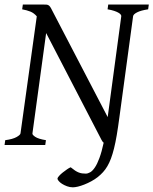

<svg xmlns="http://www.w3.org/2000/svg" viewBox="-20 -635 672 841"><path d="M628.9 -594.2Q596.7 -589.4 580.3 -580.8Q564 -572.3 563 -564L502.9 -120.6Q497.1 -77.1 491.5 -43.7Q485.8 -10.3 479.5 15.1Q473.1 40.5 466.1 59.3Q459 78.1 450.4 92.8Q441.9 107.4 431.4 118.9Q420.9 130.4 408.2 140.6Q395 150.9 379.6 159.2Q364.3 167.5 349.4 173.3Q334.5 179.2 321.3 182.4Q308.1 185.5 299.3 185.5Q286.1 185.5 273.7 180.9Q261.2 176.3 251.7 170.2Q242.2 164.1 236.8 157.5Q231.4 150.9 231.9 146.5Q232.4 142.6 239 135.3Q245.6 127.9 254.9 120.6Q264.2 113.3 273.7 106.7Q283.2 100.1 289.6 97.7Q300.3 106.4 308.8 112.1Q317.4 117.7 325 120.6Q332.5 123.5 339.8 124.5Q347.2 125.5 355.5 125.5Q364.7 125.5 375 119.6Q385.3 113.8 395.5 98.6Q405.8 83.5 415.5 57.1Q425.3 30.8 434.1 -9.8Q429.7 -12.7 424.8 -22L182.1 -490.2L122.1 -50.8Q120.6 -44.9 134.3 -35.6Q147.9 -26.4 181.2 -21L178.2 0H0L2.9 -21Q36.1 -25.4 52.5 -34.7Q68.8 -43.9 69.8 -50.8L141.1 -563.5Q128.4 -578.1 113.3 -584.2Q98.1 -590.3 77.1 -594.2L80.1 -615.2H167Q177.7 -615.2 183.8 -614.7Q189.9 -614.3 194.6 -610.6Q199.2 -606.9 203.4 -599.1Q207.5 -591.3 214.8 -577.1L451.7 -122.1L511.2 -564Q511.7 -566.9 508.8 -571Q505.9 -575.2 498.8 -579.3Q491.7 -583.5 480 -587.4Q468.3 -591.3 451.2 -594.2L454.1 -615.2H631.8Z"/></svg>

Font: Gentium Plus APac
Style: Italic
Weight: 400
Italic angle: -8°
Designer: J. Victor Gaultney, Annie Olsen, Iska Routamaa, Becca Hirsbrunner
Foundry: SIL International
Version: Version 5.000